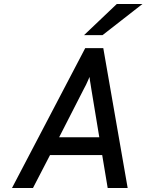

<svg xmlns="http://www.w3.org/2000/svg" viewBox="-20 -941 733 961"><path d="M40 0 406.5 -700H497L619 0H519L491.5 -165H230.5L145 0ZM276 -254H477L437 -496Q436 -503.5 434 -515.2Q432 -527 430.2 -538.5Q428.5 -550 428 -556Q425.5 -550 420.8 -539Q416 -528 410.5 -516.5Q405 -505 400.5 -497.5ZM400.5 -765 564.5 -921H693L493 -765Z"/></svg>

Font: Overpass Medium
Style: Italic
Weight: 500
Italic angle: -10°
Designer: Delve Withrington, Dave Bailey, Thomas Jockin
Foundry: Delve Fonts LLC
Version: Version 4.000